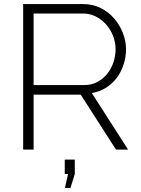

<svg xmlns="http://www.w3.org/2000/svg" viewBox="-20 -730 689 937"><path d="M297 187 312 119H296V49H345V119L324 187ZM93 0V-710H388Q433 -710 471 -691Q509 -672 536.5 -640.5Q564 -609 579.5 -569.5Q595 -530 595 -490Q595 -451 583 -414.5Q571 -378 549 -349Q527 -320 496 -301Q465 -282 428 -276L605 0H546L374 -268H144V0ZM144 -315H393Q427 -315 455 -330Q483 -345 503 -369.5Q523 -394 533.5 -425.5Q544 -457 544 -490Q544 -524 531.5 -555.5Q519 -587 497.5 -611Q476 -635 447.5 -649.5Q419 -664 386 -664H144Z"/></svg>

Font: Oxford Sans
Style: Regular
Weight: 300
Designer: Matt McInerney, Pablo Impallari, Rodrigo Fuenzalida
Foundry: Matt McInerney, Pablo Impallari, Rodrigo Fuenzalida
Version: Version 3.000g; ttfautohint (v1.5) -l 8 -r 28 -G 28 -x 14 -D